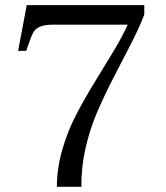

<svg xmlns="http://www.w3.org/2000/svg" viewBox="-20 -720 640 740"><path d="M536.1 -664.1Q518.6 -616.7 484.1 -549.6Q449.7 -482.4 418.5 -422.6Q387.2 -362.8 357.2 -294.2Q327.1 -225.6 309.8 -149.7Q292.5 -73.7 293.9 0H199.2Q199.2 -69.8 219.7 -141.8Q240.2 -213.9 273.9 -278.3Q307.6 -342.8 342.5 -399.4Q377.4 -456.1 415 -518.3Q452.6 -580.6 472.2 -625H187Q154.8 -625 137.5 -618.4Q120.1 -611.8 112.1 -600.6Q104 -589.4 95.2 -564L81.1 -523.9H49.8L83 -700.2H536.1Z"/></svg>

Font: LT Superior Serif
Style: Regular
Weight: 400
Designer: Daniel Lyons
Foundry: LyonsType
Version: Version 2.120;FEAKit 1.0